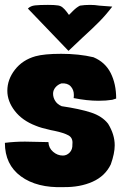

<svg xmlns="http://www.w3.org/2000/svg" viewBox="-61 -744 531 785"><path d="M135 -724Q162 -724 174 -722Q186 -721 195 -713.5Q204 -706 211 -696.5Q218 -687 221 -683Q224 -686 238 -700Q252 -714 266 -721Q285 -724 307 -724Q327 -724 345 -721L398 -717Q373 -684 346 -656.5Q319 -629 275 -589L219 -536L53 -709Q64 -720 82.5 -722Q101 -724 135 -724ZM342 -332Q295 -332 240 -343Q241 -347 241 -356Q241 -377 228 -391Q215 -405 190 -403Q175 -398 165.5 -386.5Q156 -375 156 -361Q156 -345 165 -331Q174 -317 191 -310H190Q265 -299 311 -284Q357 -269 381 -238Q408 -194 408 -150Q408 -117 392 -72Q369 -24 317.5 -1Q266 22 199 21Q90 25 24.5 -23Q-41 -71 -41 -160Q-1 -165 41 -165L137 -163Q138 -139 156 -123.5Q174 -108 196 -108Q212 -108 224 -120.5Q236 -133 235 -154Q238 -180 219 -190.5Q200 -201 162 -209L147 -212Q106 -221 85 -230Q30 -251 -0.5 -290.5Q-31 -330 -31 -373Q-31 -419 0 -459Q31 -499 84 -514Q120 -524 189 -524Q262 -524 321 -510Q369 -490 391.5 -445.5Q414 -401 414 -341L398 -336Q373 -332 342 -332Z"/></svg>

Font: Londrina Solid Black
Style: Regular
Weight: 900
Designer: Marcelo Magalhaes
Foundry: Marcelo Magalhães
Version: Version 1.002